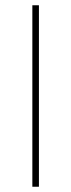

<svg xmlns="http://www.w3.org/2000/svg" viewBox="-20 -710 271 730"><path d="M128 0H103V-690H128Z"/></svg>

Font: Exo 2.0 Thin
Style: Regular
Weight: 250
Designer: Natanael Gama
Version: Version 1.001;PS 001.001;hotconv 1.0.70;makeotf.lib2.5.58329